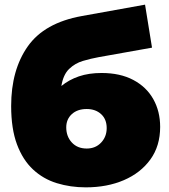

<svg xmlns="http://www.w3.org/2000/svg" viewBox="-20 -790 726 826"><path d="M349 16Q283 16 224.5 -2Q166 -20 122 -61Q78 -102 53 -169Q28 -236 28 -334Q28 -489 99.5 -590.5Q171 -692 332 -721L604 -770L634 -585L404 -544Q371 -538 337 -528Q303 -518 277.5 -493.5Q252 -469 244 -420Q277 -447 319.5 -461.5Q362 -476 417 -476Q497 -476 553.5 -446Q610 -416 639.5 -363.5Q669 -311 669 -244Q669 -162 627 -104Q585 -46 513 -15Q441 16 349 16ZM353 -151Q391 -151 415 -176.5Q439 -202 439 -239Q439 -277 415 -299Q391 -321 353 -321Q313 -321 289 -299Q265 -277 265 -242Q265 -203 289 -177Q313 -151 353 -151Z"/></svg>

Font: Montserrat Black
Style: Regular
Weight: 900
Designer: Julieta Ulanovsky
Foundry: Julieta Ulanovsky
Version: Version 9.000; ttfautohint (v1.8.4.7-5d5b)